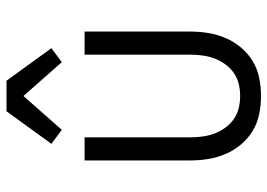

<svg xmlns="http://www.w3.org/2000/svg" viewBox="-136 -674 822 590"><g transform="rotate(-90 275.0 -379.0)"><path d="M275 12Q247 12 219.5 6.5Q192 1 168 -13.5Q144 -28 126 -49.5Q108 -71 97 -96.5Q86 -122 81.5 -149.5Q77 -177 77 -205V-530H148V-205Q148 -186 150.5 -167.5Q153 -149 159.5 -131.5Q166 -114 177 -98.5Q188 -83 203.5 -72Q219 -61 237.5 -56.5Q256 -52 275 -52Q294 -52 312.5 -56.5Q331 -61 346.5 -72Q362 -83 373 -98.5Q384 -114 390.5 -131.5Q397 -149 399.5 -167.5Q402 -186 402 -205V-530H473V-205Q473 -177 468.5 -149.5Q464 -122 453 -96.5Q442 -71 424 -49.5Q406 -28 382 -13.5Q358 1 330.5 6.5Q303 12 275 12ZM379 -600 275 -718 171 -600 128 -632 228 -770H322L422 -632Z"/></g></svg>

Font: Lode
Style: Regular
Weight: 400
Monospace: yes
Designer: Belleve Invis
Foundry: Belleve Invis
Version: Version 29.2.0; ttfautohint (v1.8.3)